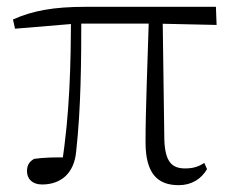

<svg xmlns="http://www.w3.org/2000/svg" viewBox="-20 -528 679 562"><path d="M103 12C157 12 197 -19 203 -85C217 -212 218 -348 218 -482H188C187 -342 185 -198 160 -41L183 -67C141 -68 108 -67 80 -63C66 -55 59 -45 59 -27C59 -5 74 12 103 12ZM24 -444 204 -459H433L614 -455L612 -508H229C138 -508 76 -497 18 -471ZM503 14C541 14 569 -4 586 -33L578 -51C562 -41 547 -35 522 -35C484 -35 463 -53 461 -120L456 -482H416C412 -344 406 -209 406 -112C406 -20 441 14 503 14Z"/></svg>

Font: Source Han Serif CN VF
Style: Regular
Weight: 250
Designer: Ryoko NISHIZUKA 西塚涼子 (kana & ideographs); Frank Grießhammer (Latin, Greek & Cyrillic); Wenlong ZHANG 张文龙 (bopomofo); San
Foundry: Adobe
Version: Version 2.002;hotconv 1.1.0;makeotfexe 2.6.0